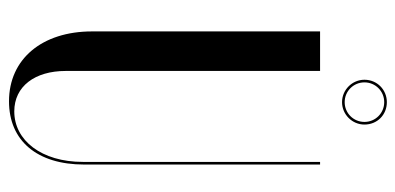

<svg xmlns="http://www.w3.org/2000/svg" viewBox="-252 -640 900 437"><g transform="rotate(90 198.5 -421.0)"><path d="M161 -800C161 -772 184 -749 212 -749C240 -749 263 -772 263 -800C263 -829 241 -851 212 -851C184 -851 161 -829 161 -800ZM167 -800C167 -825 187 -845 212 -845C237 -845 257 -825 257 -800C257 -775 237 -755 212 -755C187 -755 167 -775 167 -800ZM51 -699V-180C51 -66 114 9 210 9C300 9 354 -55 354 -162V-699H348V-159C348 -65 299 -3 233 -3C176 -3 141 -50 141 -120V-699Z"/></g></svg>

Font: Moniqa SemBd Display
Style: Regular
Weight: 600
Designer: Rajesh Rajput
Foundry: Rajesh Rajput
Version: Version 1.000